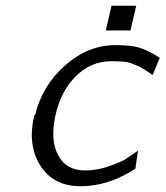

<svg xmlns="http://www.w3.org/2000/svg" viewBox="-20 -639 576 668"><path d="M348 -533 368 -619H454L434 -533ZM99 -237Q100 -238 100 -238H102Q126 -340 206 -411Q286 -482 381 -482Q435 -482 464 -473.5Q493 -465 536 -438L511 -378Q505 -382 488 -393.5Q471 -405 464.5 -407.5Q458 -410 442.5 -416.5Q427 -423 409.5 -424.5Q392 -426 367 -426Q297 -426 244.5 -374.5Q192 -323 173 -238Q154 -151 182 -100Q209 -46 277 -46Q317 -46 357 -60Q369 -64 378 -67.5Q387 -71 395.5 -74.5Q404 -78 408.5 -80.5Q413 -83 420.5 -88Q428 -93 431.5 -95Q435 -97 445 -104.5Q455 -112 460 -115L451 -52Q357 9 261 9Q166 9 120.5 -62.5Q75 -134 99 -237Z"/></svg>

Font: Coval
Style: ExtraLight Italic
Weight: 200
Foundry: Context Ltd
Version: Version 001.000